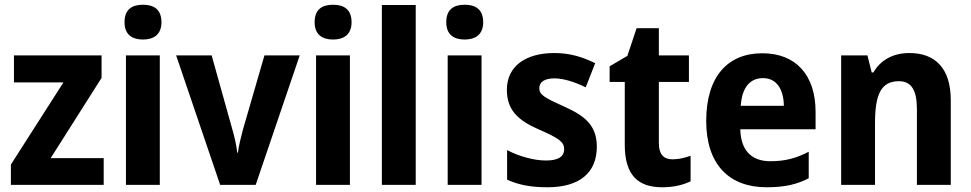

<svg xmlns="http://www.w3.org/2000/svg" viewBox="-20 -781 4101 811"><path d="M418 0V-113H194L409 -452V-547H39V-433H248L26 -86V0Z M584 -761C537 -761 506 -741 506 -687C506 -635 538 -614 584 -614C629 -614 662 -635 662 -687C662 -741 630 -761 584 -761ZM655 -547H512V0H655Z M910 0H1060L1246 -547H1097L1006 -233C998 -202 988 -164 985 -136H982C979 -168 969 -209 961 -236L874 -547H724Z M1387 -761C1340 -761 1309 -741 1309 -687C1309 -635 1341 -614 1387 -614C1432 -614 1465 -635 1465 -687C1465 -741 1433 -761 1387 -761ZM1458 -547H1315V0H1458Z M1736 0V-760H1593V0Z M1943 -761C1896 -761 1865 -741 1865 -687C1865 -635 1897 -614 1943 -614C1988 -614 2021 -635 2021 -687C2021 -741 1989 -761 1943 -761ZM2014 -547H1871V0H2014Z M2501 -161C2501 -250 2452 -291 2365 -330C2279 -369 2258 -380 2258 -409C2258 -435 2281 -450 2322 -450C2361 -450 2410 -434 2454 -412L2494 -514C2438 -542 2384 -557 2321 -557C2200 -557 2121 -501 2121 -402C2121 -316 2168 -273 2254 -235C2342 -197 2363 -181 2363 -151C2363 -120 2339 -103 2286 -103C2237 -103 2173 -120 2122 -147V-22C2173 1 2225 10 2293 10C2431 10 2501 -54 2501 -161Z M2820 -108C2783 -108 2763 -130 2763 -176V-435H2890V-547H2763V-662H2669L2630 -545L2555 -501V-435H2619V-169C2619 -36 2680 10 2777 10C2827 10 2865 0 2897 -15V-123C2872 -114 2846 -108 2820 -108Z M3200 -556C3054 -556 2963 -458 2963 -270C2963 -86 3060 10 3218 10C3294 10 3346 -2 3396 -28V-140C3342 -112 3295 -100 3234 -100C3152 -100 3109 -148 3107 -235H3425V-308C3425 -465 3341 -556 3200 -556ZM3203 -451C3261 -451 3290 -403 3291 -334H3109C3114 -413 3149 -451 3203 -451Z M3821 -557C3753 -557 3700 -528 3669 -475H3662L3644 -547H3533V0H3676V-259C3676 -380 3700 -438 3777 -438C3831 -438 3853 -398 3853 -320V0H3996V-358C3996 -493 3930 -557 3821 -557Z"/></svg>

Font: Noto Sans Devanagari SemiCondensed
Style: Bold
Weight: 700
Width: 4
Designer: Jelle Bosma - Monotype Design Team
Foundry: Monotype Imaging Inc.
Version: Version 2.004